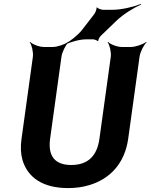

<svg xmlns="http://www.w3.org/2000/svg" viewBox="-20 -951 769 981"><path d="M344 -108C260 -108 224 -154 236 -242L294 -661C297 -685 316 -722 330 -735L328 -737C313 -725 274 -711 250 -711H204C180 -711 145 -725 134 -737L132 -735C142 -722 151 -685 148 -661L90 -242C84 -201 86 -164 95 -133C122 -43 200 10 328 10C367 10 404 5 439 -6C540 -37 617 -114 635 -242L693 -661C696 -685 715 -722 729 -735L727 -737C712 -725 673 -711 649 -711H602C578 -711 543 -725 532 -737L530 -735C540 -722 549 -685 546 -661L488 -242C476 -154 429 -108 344 -108ZM461 -878 399 -798C377 -770 338 -740 314 -728L315 -724C339 -736 386 -750 420 -750H455C461 -750 477 -745 478 -741L482 -742C481 -747 489 -762 494 -767L574 -844C610 -879 667 -913 701 -928L700 -931C666 -917 602 -901 556 -901H506C498 -901 479 -908 476 -913L473 -912C475 -906 467 -885 461 -878Z"/></svg>

Font: Asimov
Style: EdgeIt
Weight: 500
Designer: Google
Version: Version 2.000980: 2014